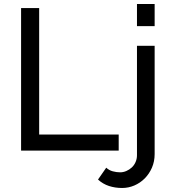

<svg xmlns="http://www.w3.org/2000/svg" viewBox="-20 -750 861 956"><path d="M85 0V-710H175V-80H571V0ZM588 186Q553 186 522.5 176Q492 166 468 144L509 85Q523 98 541.5 103Q560 108 578 108Q594 108 609 101.5Q624 95 636 84Q648 73 655 57Q662 41 662 23V-522H750V17Q750 54 736.5 85Q723 116 700.5 138.5Q678 161 649 173.5Q620 186 588 186ZM662 -620V-730H750V-620Z"/></svg>

Font: Boldmen Medium
Style: Regular
Weight: 400
Designer: Matt McInerney, Pablo Impallari, Rodrigo Fuenzalida
Foundry: LIVING CONCEPT
Version: Version 1.000